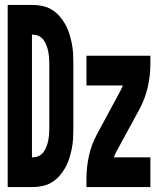

<svg xmlns="http://www.w3.org/2000/svg" viewBox="-20 -755 640 775"><path d="M11 0V-735H113Q133 -735 153 -730.5Q173 -726 190 -715.5Q207 -705 220.5 -689.5Q234 -674 244 -656Q254 -638 260 -618.5Q266 -599 270 -579Q274 -559 275 -539Q276 -519 276 -499V-237Q276 -216 275 -196Q274 -176 270 -156Q266 -136 260 -116.5Q254 -97 244 -79Q234 -61 220.5 -45.5Q207 -30 190 -19.5Q173 -9 153 -4.5Q133 0 113 0ZM109 -120H113Q126 -120 137 -125.5Q148 -131 155.5 -141Q163 -151 167.5 -163Q172 -175 174.5 -187Q177 -199 178 -211.5Q179 -224 179 -237V-499Q179 -511 178 -523.5Q177 -536 174.5 -548Q172 -560 167.5 -572Q163 -584 155.5 -594Q148 -604 137 -609.5Q126 -615 113 -615H109ZM329 0V-33Q329 -80 339 -126Q349 -172 372 -214L468 -392Q470 -396 472 -401Q474 -406 476 -410H329V-530H587V-497Q587 -450 576.5 -404Q566 -358 544 -316L447 -138Q447 -137 446.5 -136.5Q446 -136 446 -135Q444 -131 442.5 -127.5Q441 -124 440 -120H587V0Z"/></svg>

Font: Iosevka Curly Heavy Extended
Style: Regular
Weight: 900
Width: 7
Monospace: yes
Designer: Belleve Invis
Foundry: Belleve Invis
Version: Version 11.1.0; ttfautohint (v1.8.3)